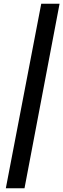

<svg xmlns="http://www.w3.org/2000/svg" viewBox="-20 -816 340 1032"><path d="M11.3 196 201.7 -796H300.2L111.7 196Z"/></svg>

Font: Sansita Swashed Light
Style: Regular
Weight: 300
Designer: Pablo Cosgaya
Foundry: Omnibus-Type
Version: Version 1.003